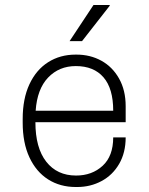

<svg xmlns="http://www.w3.org/2000/svg" viewBox="-20 -740 596 770"><path d="M484 -314V-250H122Q122 -147 165.5 -91.5Q209 -36 285 -36Q349 -36 391.5 -75Q434 -114 434 -189H484Q484 -128 458 -83Q432 -38 387.5 -14Q343 10 289 10H284Q221 10 173 -20.5Q125 -51 98 -109Q71 -167 71 -248V-263Q71 -344 98 -402Q125 -460 173 -490.5Q221 -521 283 -521H287Q342 -521 386.5 -496.5Q431 -472 457.5 -425Q484 -378 484 -314ZM123 -296H434Q434 -385 395 -430Q356 -475 284 -475Q217 -475 173 -429Q129 -383 123 -296ZM420 -720V-717L309 -575H259L355 -720Z"/></svg>

Font: Chivo Thin
Style: Regular
Weight: 100
Designer: Hector Gatti
Foundry: Omnibus-Type
Version: Version 1.007